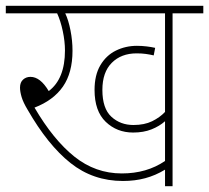

<svg xmlns="http://www.w3.org/2000/svg" viewBox="-20 -642 721 662"><path d="M575 -596V0H549V-57Q516 -37 480.5 -27.5Q445 -18 404 -18Q301 -18 223 -80Q145 -142 75 -264Q60 -289 54.5 -307.5Q49 -326 49 -340Q49 -358 59.5 -367.5Q70 -377 85 -377Q119 -377 148 -328Q204 -370 204 -468Q204 -499 196.5 -534.5Q189 -570 177 -596H0V-622H681V-596ZM440 -211Q478 -211 504.5 -224Q531 -237 549 -256V-596H205Q216 -573 223 -537.5Q230 -502 230 -467Q230 -391 197 -343.5Q164 -296 99 -271Q164 -160 236.5 -102Q309 -44 400 -44Q486 -44 549 -87V-224Q530 -207 502.5 -196Q475 -185 439 -185Q383 -185 344.5 -222Q306 -259 306 -332Q306 -383 326 -417Q346 -451 379.5 -467.5Q413 -484 452 -484Q469 -484 485.5 -482Q502 -480 515 -477L510 -451Q497 -454 483 -456Q469 -458 451 -458Q398 -458 365.5 -425.5Q333 -393 333 -332Q333 -268 364 -239.5Q395 -211 440 -211Z"/></svg>

Font: Noto Sans SemiCondensed Thin
Style: Regular
Weight: 100
Width: 4
Designer: Monotype Design Team
Foundry: Monotype Imaging Inc.
Version: Version 2.013; ttfautohint (v1.8.4.7-5d5b)